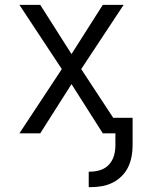

<svg xmlns="http://www.w3.org/2000/svg" viewBox="-20 -550 590 792"><path d="M346 222V158H354Q375 158 395.5 151Q416 144 430 128.5Q444 113 450 92.5Q456 72 456 51V0H404L275 -203L146 0H60L235 -265L60 -530H146L275 -327L404 -530H490L315 -265L447 -64H527V51Q527 74 522.5 97Q518 120 508 140.5Q498 161 481 177.5Q464 194 443.5 204Q423 214 400 218Q377 222 354 222Z"/></svg>

Font: Lode
Style: Regular
Weight: 400
Monospace: yes
Designer: Belleve Invis
Foundry: Belleve Invis
Version: Version 29.2.0; ttfautohint (v1.8.3)